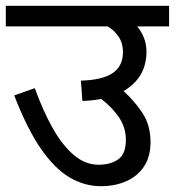

<svg xmlns="http://www.w3.org/2000/svg" viewBox="-20 -642 603 662"><path d="M0 -622H563V-551H453Q485 -512 485 -464Q485 -374 406 -328Q442 -296 470.5 -253.5Q499 -211 499 -152Q499 -102 476.5 -68Q454 -34 415 -17Q376 0 328 0Q271 0 219.5 -30.5Q168 -61 120.5 -130Q73 -199 29 -313L100 -338Q128 -260 161.5 -200.5Q195 -141 234.5 -107.5Q274 -74 320 -74Q361 -74 387.5 -92.5Q414 -111 414 -160Q414 -201 391.5 -235.5Q369 -270 329 -301Q299 -295 264 -294L259 -364Q333 -366 368.5 -390Q404 -414 404 -463Q404 -493 389 -515.5Q374 -538 351 -551H0Z"/></svg>

Font: Go Noto Current
Style: Regular
Weight: 400
Designer: Monotype Design Team
Foundry: Monotype Imaging Inc.
Version: Version 2.007; ttfautohint (v1.8) -l 8 -r 50 -G 200 -x 14 -D